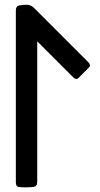

<svg xmlns="http://www.w3.org/2000/svg" viewBox="-20 -809 427 823"><path d="M47.9 -763.2Q47.9 -782.2 61.3 -785.4Q74.7 -788.6 93.5 -788.6Q112.3 -788.6 126 -774.9L357.9 -543Q371.1 -529.8 361.8 -520.5Q352.5 -511.2 339.4 -497.8Q326.2 -484.4 316.2 -474.6Q306.2 -464.8 293 -478.5L139.6 -631.8V-28.3Q139.6 -9.8 123.5 -7.8Q107.4 -5.9 88.9 -5.9Q70.3 -5.9 59.1 -7.8Q47.9 -9.8 47.9 -28.3Z"/></svg>

Font: Tonyukuk
Style: Regular
Weight: 400
Designer: facebook.com/biligbitig
Foundry: facebook.com/biligbitig
Version: Version 1.0